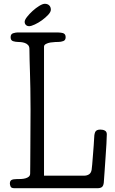

<svg xmlns="http://www.w3.org/2000/svg" viewBox="-20 -992 605 1012"><path d="M248 -941Q248 -929 234 -914Q220 -899 201.5 -885.5Q183 -872 163.5 -863Q144 -854 134 -854Q123 -854 116.5 -860.5Q110 -867 110 -877Q110 -887 122.5 -903Q135 -919 152 -934.5Q169 -950 187 -961Q205 -972 216 -972Q231 -972 239.5 -963.5Q248 -955 248 -941ZM67 -48Q78 -48 90.5 -48.5Q103 -49 114 -52Q125 -55 132 -61Q139 -67 139 -78Q139 -90 139.5 -127.5Q140 -165 140 -214Q140 -263 140.5 -317Q141 -371 141 -416Q141 -479 140 -526Q139 -573 138 -609.5Q137 -646 136 -675.5Q135 -705 135 -734Q135 -747 128 -754.5Q121 -762 111 -765.5Q101 -769 90.5 -770Q80 -771 73 -771Q62 -771 49 -775Q36 -779 36 -796Q36 -813 50 -817Q64 -821 73 -821H275Q307 -821 316.5 -815.5Q326 -810 326 -796Q326 -780 313.5 -775.5Q301 -771 289 -771Q284 -771 271.5 -770.5Q259 -770 246 -768Q233 -766 222.5 -760.5Q212 -755 212 -746V-66H423Q438 -66 449 -73Q460 -80 463 -97Q464 -102 466 -125Q468 -148 470 -175Q472 -202 474 -226.5Q476 -251 476 -259Q476 -282 481.5 -295.5Q487 -309 509 -309Q523 -309 533 -303.5Q543 -298 543 -284Q543 -266 541 -233.5Q539 -201 536.5 -164.5Q534 -128 531.5 -91.5Q529 -55 527 -29Q525 -12 517 -6Q509 0 494 0H56Q39 0 35.5 -9.5Q32 -19 32 -24Q32 -39 41 -43.5Q50 -48 67 -48Z"/></svg>

Font: Life Savers
Style: Bold
Weight: 700
Designer: Pablo Impallari, Rodrigo Fuenzalida, Brenda Gallo
Foundry: Pablo Impallari, Rodrigo Fuenzalida, Brenda Gallo
Version: Version 3.001; ttfautohint (v0.95) -l 8 -r 50 -G 200 -x 14 -